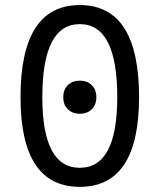

<svg xmlns="http://www.w3.org/2000/svg" viewBox="-20 -723 626 753"><path d="M293 9.8Q60.5 9.8 60.5 -341.8Q60.5 -703.1 293 -703.1Q525.4 -703.1 525.4 -341.8Q525.4 9.8 293 9.8ZM293 -64.9Q439.9 -64.9 439.9 -341.8Q439.9 -628.4 293 -628.4Q146 -628.4 146 -341.8Q146 -64.9 293 -64.9ZM293 -276.9Q263.7 -276.9 245.8 -294.7Q228 -312.5 228 -341.8Q228 -371.1 245.8 -388.9Q263.7 -406.7 293 -406.7Q322.3 -406.7 340.1 -388.9Q357.9 -371.1 357.9 -341.8Q357.9 -312.5 340.1 -294.7Q322.3 -276.9 293 -276.9Z"/></svg>

Font: Cascadia Mono NF SemiLight
Style: Regular
Weight: 350
Monospace: yes
Designer: Aaron Bell
Foundry: Saja Typeworks
Version: Version 2404.023; ttfautohint (v1.8.4)